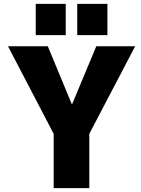

<svg xmlns="http://www.w3.org/2000/svg" viewBox="-20 -972 732 994"><path d="M165 -790V-952.1H320.3V-790ZM379.9 -790V-952.1H536.1V-790ZM352.5 -430.7 478.5 -732.4H679.7L442.4 -279.3V2H257.8V-279.3L21.5 -732.4H227.5Z"/></svg>

Font: Gen Shin Gothic Heavy
Style: Bold
Weight: 900
Designer: [Source Han Sans]
Ryoko NISHIZUKA  (kana & ideographs); Paul D. Hunt (Latin, Greek & Cyrillic); Wenlong ZHANG  (bopomofo
Version: Version 1.002.20150607